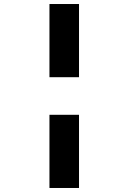

<svg xmlns="http://www.w3.org/2000/svg" viewBox="-20 -830 640 955"><path d="M373 -810V-446H226V-810ZM373 -259V105H226V-259Z"/></svg>

Font: Fira Code Light
Style: Bold
Weight: 700
Monospace: yes
Version: Version 5.002